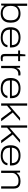

<svg xmlns="http://www.w3.org/2000/svg" viewBox="2261 -3024 775 5337"><g transform="rotate(90 2648.5 -355.5)"><path d="M351 12Q282 12 230 -12Q178 -36 145 -86H139L131 0H81V-723H144V-448H150Q173 -478 204 -498Q235 -518 274 -528Q313 -538 359 -538Q442 -538 497.5 -507Q553 -476 582 -415Q611 -354 611 -263Q611 -174 581 -112.5Q551 -51 494 -19.5Q437 12 351 12ZM346 -43Q403 -43 447.5 -64Q492 -85 518 -131Q544 -177 544 -253V-273Q544 -350 519 -395.5Q494 -441 450 -462Q406 -483 350 -483Q306 -483 268.5 -471.5Q231 -460 203 -435.5Q175 -411 159.5 -370.5Q144 -330 144 -272V-254Q144 -177 170.5 -131Q197 -85 242.5 -64Q288 -43 346 -43Z M1023 12Q931 12 867 -18Q803 -48 770 -109.5Q737 -171 737 -263Q737 -354 769.5 -415Q802 -476 865.5 -507Q929 -538 1022 -538Q1119 -538 1180.5 -505.5Q1242 -473 1270.5 -418Q1299 -363 1299 -294V-245H804Q805 -170 834.5 -125.5Q864 -81 914.5 -61.5Q965 -42 1028 -42Q1082 -42 1119.5 -56Q1157 -70 1181.5 -90Q1206 -110 1218 -133Q1230 -156 1231 -175H1292Q1291 -145 1276.5 -113Q1262 -81 1231.5 -52.5Q1201 -24 1149.5 -6Q1098 12 1023 12ZM804 -297H1233Q1233 -353 1215 -389Q1197 -425 1166 -446Q1135 -467 1096 -475.5Q1057 -484 1016 -484Q959 -484 912.5 -465Q866 -446 837 -404.5Q808 -363 804 -297Z M1583 12Q1549 12 1526 1Q1503 -10 1491.5 -34.5Q1480 -59 1480 -97V-472H1382V-526H1480L1494 -673H1543V-526H1680V-472H1543V-119Q1543 -79 1552.5 -60.5Q1562 -42 1605 -42H1680V-3Q1667 2 1649.5 5.5Q1632 9 1615 10.5Q1598 12 1583 12Z M1810 0V-526H1860L1866 -424H1872Q1876 -444 1892 -470.5Q1908 -497 1939.5 -517.5Q1971 -538 2019 -538Q2035 -538 2051 -536.5Q2067 -535 2078 -532V-477H2039Q1989 -477 1957 -457.5Q1925 -438 1906.5 -407Q1888 -376 1880.5 -341.5Q1873 -307 1873 -277V0Z M2434 12Q2342 12 2278 -18Q2214 -48 2181 -109.5Q2148 -171 2148 -263Q2148 -354 2180.5 -415Q2213 -476 2276.5 -507Q2340 -538 2433 -538Q2530 -538 2591.5 -505.5Q2653 -473 2681.5 -418Q2710 -363 2710 -294V-245H2215Q2216 -170 2245.5 -125.5Q2275 -81 2325.5 -61.5Q2376 -42 2439 -42Q2493 -42 2530.5 -56Q2568 -70 2592.5 -90Q2617 -110 2629 -133Q2641 -156 2642 -175H2703Q2702 -145 2687.5 -113Q2673 -81 2642.5 -52.5Q2612 -24 2560.5 -6Q2509 12 2434 12ZM2215 -297H2644Q2644 -353 2626 -389Q2608 -425 2577 -446Q2546 -467 2507 -475.5Q2468 -484 2427 -484Q2370 -484 2323.5 -465Q2277 -446 2248 -404.5Q2219 -363 2215 -297Z M2854 0V-723H2917V-231L3255 -526H3339L3108 -322L3351 0H3272L3061 -283L2917 -163V0Z M3465 0V-723H3528V-231L3866 -526H3950L3719 -322L3962 0H3883L3672 -283L3528 -163V0Z M4304 12Q4212 12 4148 -18Q4084 -48 4051 -109.5Q4018 -171 4018 -263Q4018 -354 4050.5 -415Q4083 -476 4146.5 -507Q4210 -538 4303 -538Q4400 -538 4461.5 -505.5Q4523 -473 4551.5 -418Q4580 -363 4580 -294V-245H4085Q4086 -170 4115.5 -125.5Q4145 -81 4195.5 -61.5Q4246 -42 4309 -42Q4363 -42 4400.5 -56Q4438 -70 4462.5 -90Q4487 -110 4499 -133Q4511 -156 4512 -175H4573Q4572 -145 4557.5 -113Q4543 -81 4512.5 -52.5Q4482 -24 4430.5 -6Q4379 12 4304 12ZM4085 -297H4514Q4514 -353 4496 -389Q4478 -425 4447 -446Q4416 -467 4377 -475.5Q4338 -484 4297 -484Q4240 -484 4193.5 -465Q4147 -446 4118 -404.5Q4089 -363 4085 -297Z M4724 0V-526H4774L4780 -431H4788Q4818 -474 4856 -497.5Q4894 -521 4935 -529.5Q4976 -538 5013 -538Q5082 -538 5128.5 -519Q5175 -500 5199 -457.5Q5223 -415 5223 -345V0H5160V-332Q5160 -384 5148 -414Q5136 -444 5113.5 -458.5Q5091 -473 5061.5 -478Q5032 -483 4998 -483Q4947 -483 4898.5 -460.5Q4850 -438 4818.5 -397.5Q4787 -357 4787 -300V0Z"/></g></svg>

Font: Archivo Expanded ExtraLight
Style: Regular
Weight: 250
Width: 7
Designer: Hector Gatti
Foundry: Omnibus-Type
Version: Version 2.001